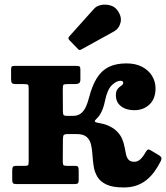

<svg xmlns="http://www.w3.org/2000/svg" viewBox="-20 -810 731 845"><path d="M688 -102Q691 -108 690.5 -114.3Q690 -120.5 678.8 -127.3L640.8 -149.8Q633 -154 628.9 -150.4Q624.8 -146.8 621.3 -140.8Q609.3 -119.3 597.3 -108.6Q585.3 -98 571.5 -98Q554.3 -98 546.3 -106.6Q538.3 -115.3 534.9 -129.6Q531.5 -144 528.5 -161.5Q525.5 -179 518.1 -197.3Q510.8 -215.5 494.4 -232.1Q478 -248.8 448 -260.5Q436.5 -264.7 425.4 -266.6Q414.3 -268.5 406.6 -270.4Q399 -272.2 397.4 -275.4Q395.8 -278.5 402.8 -285.3Q413.5 -295 421 -307.4Q428.5 -319.7 433.6 -334.6Q438.8 -349.5 442 -366Q452.5 -416.2 472.5 -435.4Q492.5 -454.5 510.5 -454.5Q522.3 -454.5 522.3 -445Q522.3 -439.5 517.4 -435.7Q512.5 -432 506.1 -427.2Q499.8 -422.5 494.9 -414Q490 -405.5 490 -390.5Q490 -360.2 512.5 -342.6Q535 -325 570.5 -325Q611.8 -325 638.1 -350.4Q664.5 -375.7 664.5 -421Q664.5 -450.7 649.4 -475.7Q634.3 -500.7 605.6 -515.9Q577 -531 536.5 -531Q491.5 -531 459.9 -515.9Q428.3 -500.8 407.1 -467.8Q386 -434.8 372 -381Q366.5 -359 358.3 -340.6Q350 -322.3 336.4 -311.1Q322.8 -300 300.5 -300H277.8Q261.8 -300 259.4 -304.5Q257 -309 256.8 -321.5L256.3 -416.2Q256.3 -434 259.5 -437Q262.8 -440 280.3 -440H312.8Q322.3 -440 328 -444Q333.8 -448 333.8 -461V-503Q333.8 -514.5 330.5 -517.2Q327.3 -520 315.8 -520H44.8Q34.5 -520 31.6 -516.9Q28.8 -513.8 28.8 -503V-461.7Q28.8 -448.5 32.9 -444.2Q37 -440 48.3 -440H84.7Q101.5 -440 103.9 -436.5Q106.2 -433 106.2 -416.2V-99.3Q106.2 -86 103.4 -83Q100.5 -80 86.7 -80H50.5Q40 -80 36.9 -75.5Q33.8 -71 33.8 -59.8V-17.8Q33.8 -8.3 37 -4.1Q40.3 0 49.8 0H309.8Q319.8 0 323 -3.8Q326.3 -7.5 326.3 -17V-59.5Q326.3 -70.5 323.8 -75.3Q321.3 -80 310.8 -80H276.3Q264.3 -80 260.3 -82.8Q256.3 -85.5 256.3 -97L256.8 -194Q257 -210.5 260.1 -215.2Q263.3 -220 279.8 -220H316.8Q347.3 -220 361.5 -207.2Q375.8 -194.5 380.6 -173.5Q385.5 -152.5 387 -127.5Q388.5 -102.5 392.4 -77.5Q396.3 -52.5 408.9 -31.5Q421.5 -10.5 448.8 2.3Q476 15 524.3 15Q556 15 580.8 6.4Q605.5 -2.2 624.9 -18Q644.3 -33.7 659.8 -55.1Q675.3 -76.5 688 -102ZM322 -595.5Q326.8 -590.2 330.1 -589.9Q333.5 -589.5 339.5 -593.2L480.5 -671Q504 -683.8 510.5 -710.5Q517 -737.3 496.5 -765Q485.3 -780.8 465 -786.4Q444.8 -792 424.8 -788Q404.7 -784 393 -770.5L285.5 -650.5Q277 -642.3 285.2 -633.5Z"/></svg>

Font: Besley
Style: Regular
Weight: 400
Designer: Owen Earl
Foundry: indestructible type*
Version: Version 4.000